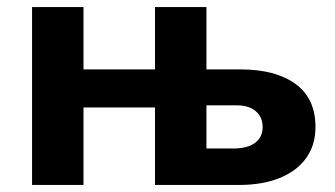

<svg xmlns="http://www.w3.org/2000/svg" viewBox="-20 -525 950 545"><path d="M71 0V-505H217V0ZM420 0V-505H566V-103.5H642.5Q682.5 -103.5 704 -119.5Q725.5 -135.5 725.5 -164.5Q725.5 -192.5 706.2 -209.2Q687 -226 651 -226H514L470 -220H171V-328H662.5Q762 -328 818.8 -286.8Q875.5 -245.5 875.5 -164.5Q875.5 -113 848.8 -76Q822 -39 773.2 -19.5Q724.5 0 659 0Z"/></svg>

Font: Geologica SemiBold
Style: Regular
Weight: 600
Designer: Sindre Bremnes, Frode Helland
Foundry: Monokrom Skriftforlag AS
Version: Version 1.010;gftools[0.9.28]